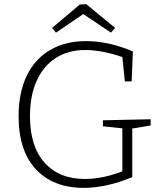

<svg xmlns="http://www.w3.org/2000/svg" viewBox="-20 -902 788 929"><path d="M709 -325V-295L620 -280V-45Q495 7 385 7Q238 7 154 -82.5Q70 -172 70 -340Q70 -454 109.5 -535.5Q149 -617 222.5 -660Q296 -703 396 -703Q507 -703 623 -653L617 -508H584L572 -626Q473 -660 391 -660Q310 -660 250 -621.5Q190 -583 157.5 -511Q125 -439 125 -340Q125 -194 195.5 -115Q266 -36 391 -36Q476 -36 572 -73V-281L478 -291V-320ZM397 -882 537 -767 517 -744 383 -834 251 -744 232 -767 366 -880Z"/></svg>

Font: Bitter Pro Light
Style: Regular
Weight: 300
Designer: Sol Matas, and Bitter project Authors
Foundry: Sol Matas
Version: Version 1.010